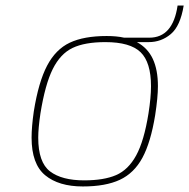

<svg xmlns="http://www.w3.org/2000/svg" viewBox="-20 -667 683 693"><path d="M517 -515H474Q513 -494 531.5 -454.5Q550 -415 550 -356Q550 -316 540 -251Q524 -153 494 -97.5Q464 -42 412.5 -18Q361 6 279 6Q192 6 143 -34.5Q94 -75 94 -170Q94 -209 102 -265Q119 -371 150 -430Q181 -489 232 -513Q283 -537 365 -537Q401 -537 428 -531H519Q604 -531 621 -647H643Q631 -573 596.5 -544Q562 -515 517 -515ZM360 -515Q286 -515 242 -494Q198 -473 170.5 -418Q143 -363 126 -258Q118 -204 118 -170Q118 -81 160.5 -48.5Q203 -16 284 -16Q355 -16 399 -35Q443 -54 471.5 -106Q500 -158 516 -258Q525 -315 525 -356Q525 -442 487.5 -478.5Q450 -515 360 -515Z"/></svg>

Font: Exo Thin
Style: Italic
Weight: 250
Italic angle: -9°
Designer: Natanael Gama
Foundry: Natanael Gama
Version: Version 1.500; ttfautohint (v1.6)